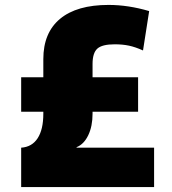

<svg xmlns="http://www.w3.org/2000/svg" viewBox="-20 -760 697 780"><path d="M156 -298V-306H66V-446H156V-520Q156 -627 224 -683.5Q292 -740 421 -740Q501 -740 586 -715L561 -555Q530 -569 504 -574.5Q478 -580 446 -580Q395 -580 375.5 -562.5Q356 -545 356 -500V-446H541V-306H356V-298Q356 -247 338.5 -210.5Q321 -174 291 -162V-160H606V0H66V-160Q110 -163 133 -198.5Q156 -234 156 -298Z"/></svg>

Font: Enso Black
Style: Regular
Weight: 900
Designer: Coji Morishita
Foundry: UNDERFOREST DESIGN
Version: Version 1.000